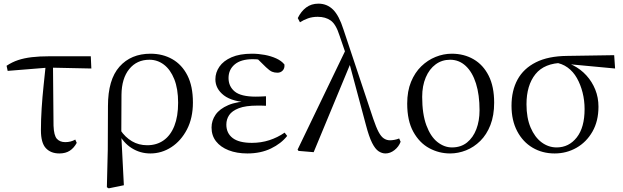

<svg xmlns="http://www.w3.org/2000/svg" viewBox="-20 -825 3408 1051"><path d="M22 -437 16 -465Q46 -485 79 -496Q112 -507 154 -512Q196 -517 251 -517H477L480 -450L245 -455ZM305 15Q258 15 231 -14Q204 -43 204 -112Q204 -170 208 -232Q212 -294 218.5 -355.5Q225 -417 231 -475H270L273 -137Q275 -83 291.5 -65Q308 -47 337 -47Q353 -47 366.5 -50.5Q380 -54 392 -61L400 -43Q385 -15 362 0Q339 15 305 15Z M565 200 570 -6 571 -245Q571 -389 634 -460Q697 -531 804 -531Q871 -531 923.5 -501Q976 -471 1006 -412Q1036 -353 1036 -264Q1036 -179 1003.5 -116.5Q971 -54 918 -19.5Q865 15 803 15Q747 15 700.5 -14.5Q654 -44 628 -98H625L639 -113Q665 -74 702 -52Q739 -30 786 -30Q838 -30 876 -57Q914 -84 934.5 -136Q955 -188 955 -263Q955 -339 934 -391.5Q913 -444 877.5 -471Q842 -498 798 -498Q729 -498 687.5 -447Q646 -396 645 -306L644 -94V-85L658 189L575 206Z M1334 15Q1276 15 1231.5 -2.5Q1187 -20 1162.5 -51.5Q1138 -83 1138 -127Q1138 -165 1160 -197Q1182 -229 1229.5 -249.5Q1277 -270 1355 -272V-263Q1252 -267 1205.5 -303Q1159 -339 1159 -391Q1159 -428 1181 -460Q1203 -492 1247.5 -511.5Q1292 -531 1359 -531Q1395 -531 1429.5 -524.5Q1464 -518 1492.5 -505Q1521 -492 1537 -472Q1539 -451 1527.5 -439Q1516 -427 1499 -427Q1482 -427 1469 -432.5Q1456 -438 1436 -457L1379 -513L1435 -511L1444 -492Q1418 -496 1400.5 -498.5Q1383 -501 1364 -501Q1299 -501 1265 -472.5Q1231 -444 1231 -398Q1231 -352 1265 -324Q1299 -296 1380 -296Q1392 -296 1405 -296.5Q1418 -297 1436 -298V-246Q1417 -247 1407.5 -247Q1398 -247 1390 -247Q1324 -247 1287 -232.5Q1250 -218 1234.5 -195Q1219 -172 1219 -143Q1219 -96 1253.5 -69.5Q1288 -43 1359 -43Q1409 -43 1454 -57.5Q1499 -72 1538 -99L1552 -81Q1519 -39 1463 -12Q1407 15 1334 15Z M1614 1 1609 -6 1875 -558 1902 -486 1697 8ZM2090 15Q2071 15 2052.5 3Q2034 -9 2017 -42.5Q2000 -76 1983 -141L1891 -484L1888 -486L1838 -632Q1819 -692 1790.5 -712.5Q1762 -733 1719 -733Q1690 -733 1666 -724.5Q1642 -716 1622 -703L1610 -726Q1628 -763 1656 -784Q1684 -805 1723 -805Q1770 -805 1803 -772.5Q1836 -740 1860 -664L2023 -175Q2039 -128 2052.5 -102.5Q2066 -77 2081.5 -67Q2097 -57 2115 -57Q2125 -57 2139 -59.5Q2153 -62 2165 -67L2173 -49Q2163 -22 2139.5 -3.5Q2116 15 2090 15Z M2444 15Q2383 15 2329.5 -14Q2276 -43 2242.5 -103.5Q2209 -164 2209 -258Q2209 -326 2230 -377Q2251 -428 2286 -462Q2321 -496 2364.5 -513.5Q2408 -531 2453 -531Q2520 -531 2572.5 -500.5Q2625 -470 2655 -410.5Q2685 -351 2685 -263Q2685 -193 2664.5 -140.5Q2644 -88 2609 -53.5Q2574 -19 2531 -2Q2488 15 2444 15ZM2454 -18Q2503 -18 2536.5 -45Q2570 -72 2587.5 -118Q2605 -164 2605 -221Q2605 -306 2585.5 -368Q2566 -430 2529.5 -464Q2493 -498 2444 -498Q2399 -498 2364.5 -472.5Q2330 -447 2310.5 -401Q2291 -355 2291 -295Q2291 -201 2314 -139Q2337 -77 2374.5 -47.5Q2412 -18 2454 -18Z M3016 15Q2949 15 2895.5 -16.5Q2842 -48 2811 -107Q2780 -166 2780 -246Q2780 -329 2813 -389.5Q2846 -450 2913.5 -484Q2981 -518 3085 -519L3342 -523L3347 -450L3080 -475L3063 -481Q2960 -480 2911 -419Q2862 -358 2862 -254Q2862 -180 2884.5 -127Q2907 -74 2944.5 -46Q2982 -18 3027 -18Q3094 -18 3137 -72.5Q3180 -127 3180 -228Q3180 -275 3169 -318.5Q3158 -362 3138 -397.5Q3118 -433 3087 -455.5Q3056 -478 3016 -483L3029 -492Q3077 -488 3118 -467Q3159 -446 3190 -412Q3221 -378 3238.5 -334.5Q3256 -291 3256 -241Q3256 -162 3223 -104.5Q3190 -47 3135.5 -16Q3081 15 3016 15Z"/></svg>

Font: Noto Serif SC
Style: Regular
Weight: 400
Designer: Ryoko NISHIZUKA 西塚涼子 (kana & ideographs); Frank Grießhammer (Latin, Greek & Cyrillic); Wenlong ZHANG 张文龙 (bopomofo); San
Foundry: Adobe
Version: Version 2.002-H1;hotconv 1.1.0;makeotfexe 2.6.0